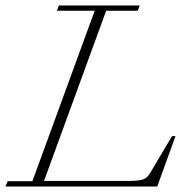

<svg xmlns="http://www.w3.org/2000/svg" viewBox="-20 -683 698 703"><path d="M0.5 0 7.8 -19.5H98.6L326.7 -643.6H188.5L195.8 -663.1H491.7L484.4 -643.6H368.7L141.1 -20.5H448.7Q486.3 -20.5 502.2 -25.6Q518.1 -30.8 526.9 -44.9L609.9 -184.6H622.6L555.7 0Z"/></svg>

Font: Elstob ExtraLight
Style: Italic
Weight: 200
Italic angle: -20°
Designer: Peter S. Baker
Version: Version 1.015